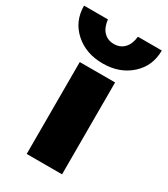

<svg xmlns="http://www.w3.org/2000/svg" viewBox="-227 -856 821 941"><g transform="rotate(30 183.0 -385.0)"><path d="M-37 -770H98Q103 -726 125.5 -703Q148 -680 183 -680Q218 -680 240.5 -703Q263 -726 268 -770H403Q403 -682 340.5 -626Q278 -570 183 -570Q88 -570 25.5 -626Q-37 -682 -37 -770ZM83 0V-520H283V0Z"/></g></svg>

Font: Mplus 1p Black
Style: Regular
Weight: 900
Version: Version 1.061